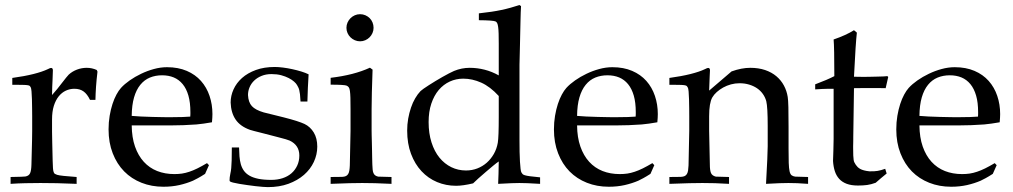

<svg xmlns="http://www.w3.org/2000/svg" viewBox="-20 -745 4106 778"><path d="M22.9 0V-27.8Q50.8 -28.3 65.4 -28.8Q80.1 -29.3 82.5 -29.8Q97.2 -32.2 102.1 -43.5Q106.9 -54.7 107.4 -78.6Q109.4 -144 109.9 -178Q110.4 -211.9 110.4 -214.8V-272.9Q110.4 -287.1 110.1 -306.2Q109.9 -325.2 109.4 -343.3Q108.9 -361.3 107.7 -374.8Q106.4 -388.2 104.5 -391.1Q102.5 -394 101.3 -396Q100.1 -397.9 95 -399.2Q89.8 -400.4 78.9 -400.9Q67.9 -401.4 47.4 -401.4H29.8V-429.2Q79.6 -436 115.5 -445.1Q151.4 -454.1 173.8 -464.8Q184.1 -470.2 187 -469.7Q194.3 -469.7 194.3 -460Q194.3 -445.8 192.9 -420.7Q191.4 -395.5 190.9 -359.9Q201.7 -371.6 212.2 -384.8Q222.7 -397.9 231.7 -409.7Q240.7 -421.4 247.8 -430.2Q254.9 -439 258.3 -442.4Q272.5 -455.6 291.7 -462.9Q311 -470.2 331.5 -470.2Q352.5 -470.2 372.1 -461.4L375 -454.6Q371.1 -421.9 369.1 -393.6Q367.2 -365.2 366.7 -340.3H344.7Q333.5 -363.8 318.6 -374.5Q303.7 -385.3 281.2 -385.3Q263.2 -385.3 246.8 -377.7Q230.5 -370.1 218 -354.7Q205.6 -339.4 198.2 -316.2Q190.9 -293 190.9 -261.2V-210.9Q190.9 -194.8 191.7 -165.5Q192.4 -136.2 193.4 -93.3Q193.8 -74.7 194.6 -64.2Q195.3 -53.7 197.3 -48.1Q199.2 -42.5 202.4 -40.5Q205.6 -38.6 211.4 -36.6Q218.8 -34.2 238.5 -32.2Q258.3 -30.3 290.5 -27.8V0Q247.6 -2 211.2 -2.7Q174.8 -3.4 144 -3.4Q112.8 -3.4 82.5 -2.7Q52.2 -2 22.9 0Z M826.7 -75.7 811 -40.5Q794.4 -29.8 782.2 -23.2Q770 -16.6 761.7 -12.7Q736.8 -2 706.8 4.9Q676.8 11.7 642.1 11.7Q594.2 11.7 553.5 -4.4Q512.7 -20.5 483.2 -50.5Q453.6 -80.6 436.8 -123.8Q419.9 -167 419.9 -220.7Q419.9 -249.5 424.3 -275.6Q428.7 -301.8 435.8 -323.5Q442.9 -345.2 451.9 -361.8Q460.9 -378.4 470.2 -388.7Q484.4 -404.3 505.6 -419.2Q526.9 -434.1 551.8 -446Q576.7 -458 603.5 -465.3Q630.4 -472.7 656.7 -472.7Q702.1 -472.7 736.8 -457.8Q771.5 -442.9 794.4 -417Q817.4 -391.1 829.1 -356.4Q840.8 -321.8 840.8 -282.7Q840.8 -275.9 840.3 -267.6Q839.8 -259.3 838.9 -249.5Q803.7 -243.2 775.9 -240.7Q749.5 -238.8 723.1 -237.8Q696.8 -236.8 670.4 -236.8H513.7Q514.2 -188 527.1 -151.1Q540 -114.3 562.7 -89.4Q585.4 -64.5 616.9 -52Q648.4 -39.6 686.5 -39.6Q702.6 -39.6 717.3 -41.7Q731.9 -43.9 747.3 -49.1Q762.7 -54.2 780 -62.7Q797.4 -71.3 818.8 -84ZM513.7 -275.4Q527.3 -273.9 550.5 -272.9Q573.7 -272 597.4 -271.2Q621.1 -270.5 640.4 -270.3Q659.7 -270 665.5 -270Q698.2 -270 719.5 -270.8Q740.7 -271.5 751 -272.5Q751.5 -278.3 751.5 -282.7Q751.5 -287.1 751.5 -290.5Q751.5 -329.6 743.4 -357.7Q735.4 -385.7 720.2 -404.1Q705.1 -422.4 684.1 -431.2Q663.1 -439.9 636.7 -439.9Q609.9 -439.9 587.4 -430.7Q564.9 -421.4 548.6 -401.4Q532.2 -381.3 523.2 -350.3Q514.2 -319.3 513.7 -275.4Z M919.4 -147.5H948.7Q949.2 -128.4 950.4 -111.3Q951.7 -94.2 955.8 -79.6Q960 -64.9 968.3 -53.2Q976.6 -41.5 991 -33.2Q1005.4 -24.9 1026.9 -20.5Q1048.3 -16.1 1079.1 -16.1Q1104 -16.1 1125 -22.9Q1146 -29.8 1160.9 -42.7Q1175.8 -55.7 1184.3 -74Q1192.9 -92.3 1192.9 -114.7Q1192.9 -156.7 1153.8 -175.3Q1149.9 -177.2 1137.5 -180.9Q1125 -184.6 1108.4 -188.7Q1091.8 -192.9 1073.5 -197.8Q1055.2 -202.6 1038.6 -206.8Q1022 -210.9 1009.8 -214.1Q997.6 -217.3 993.2 -218.8Q953.6 -232.9 934.8 -260.5Q916 -288.1 914.6 -329.6Q914.6 -356.9 926.3 -382.8Q938 -408.7 960.7 -429Q983.4 -449.2 1016.8 -461.4Q1050.3 -473.6 1093.3 -473.6Q1107.9 -473.6 1127 -471.2Q1146 -468.8 1165 -464.6Q1184.1 -460.4 1201.4 -455.1Q1218.8 -449.7 1230.5 -443.8Q1228.5 -416 1227.5 -388.9Q1226.6 -361.8 1225.6 -333.5H1197.8Q1196.8 -352.1 1195.6 -362.8Q1194.3 -373.5 1192.6 -380.1Q1190.9 -386.7 1188.7 -390.9Q1186.5 -395 1183.6 -400.4Q1180.2 -406.7 1171.6 -414.3Q1163.1 -421.9 1149.9 -428.7Q1136.7 -435.5 1119.4 -440.2Q1102.1 -444.8 1080.1 -444.8Q1058.1 -444.8 1040.5 -437.7Q1022.9 -430.7 1010.5 -418.9Q998 -407.2 991.5 -391.8Q984.9 -376.5 984.9 -359.9Q986.3 -330.6 1000.7 -314.9Q1015.1 -299.3 1048.3 -289.6L1129.4 -269.5Q1160.2 -261.7 1181.4 -254.9Q1202.6 -248 1213.9 -242.7Q1237.3 -231.4 1251.5 -208Q1265.6 -184.6 1265.6 -150.9Q1265.6 -118.7 1251.7 -88.9Q1237.8 -59.1 1211.7 -36.4Q1185.5 -13.7 1148.7 -0.2Q1111.8 13.2 1065.4 13.2Q1058.6 13.2 1045.2 12.2Q1031.7 11.2 1015.4 9.3Q999 7.3 981.7 4.9Q964.4 2.4 949.7 0Q935.1 -2.4 924.6 -5.1Q914.1 -7.8 912.1 -9.8Q910.2 -11.2 910.2 -14.6Q910.2 -26.4 913.1 -39.6Q916 -52.7 917 -64Q918 -73.7 918.7 -94.5Q919.4 -115.2 919.4 -147.5Z M1439 -687.5Q1450.7 -687.5 1460.7 -683.1Q1470.7 -678.7 1478 -671.4Q1485.4 -664.1 1489.5 -654.1Q1493.7 -644 1493.7 -632.3Q1493.7 -621.1 1489.3 -611.1Q1484.9 -601.1 1477.5 -593.8Q1470.2 -586.4 1460.2 -582Q1450.2 -577.6 1439 -577.6Q1427.7 -577.6 1417.7 -582Q1407.7 -586.4 1400.1 -593.8Q1392.6 -601.1 1388.2 -611.1Q1383.8 -621.1 1383.8 -632.3Q1383.8 -643.6 1388.2 -653.6Q1392.6 -663.6 1400.1 -671.1Q1407.7 -678.7 1417.7 -683.1Q1427.7 -687.5 1439 -687.5ZM1319.8 -401.9V-429.7Q1414.6 -440.9 1479 -470.7L1489.7 -462.9Q1487.8 -410.2 1486.8 -370.8Q1485.8 -331.5 1485.8 -303.7V-214.8Q1485.8 -208 1486.1 -195.6Q1486.3 -183.1 1486.8 -168Q1487.3 -152.8 1487.5 -137Q1487.8 -121.1 1488 -108.2Q1488.3 -95.2 1488.5 -86.7Q1488.8 -78.1 1488.8 -77.6Q1489.3 -66.4 1490 -58.1Q1490.7 -49.8 1493.2 -43.9Q1495.6 -38.1 1500 -34.7Q1504.4 -31.2 1512.2 -29.3Q1515.1 -28.8 1566.4 -27.8V0Q1529.3 -2 1499.8 -2.7Q1470.2 -3.4 1447.8 -3.4Q1428.2 -3.4 1396.2 -2.7Q1364.3 -2 1319.8 0V-27.8L1366.2 -28.3Q1376 -28.8 1381.6 -31.5Q1387.2 -34.2 1390.6 -39.6Q1394 -44.9 1395.5 -53.7Q1397 -62.5 1397.5 -74.7Q1397.5 -81.1 1400.4 -214.8V-300.8Q1400.4 -330.6 1399.9 -348.4Q1399.4 -366.2 1397.9 -376.5Q1396.5 -386.7 1393.3 -391.1Q1390.1 -395.5 1384.8 -397.9Q1376 -401.9 1319.8 -401.9Z M1920.4 -663.1V-690.9Q1975.6 -696.8 2011.7 -704.6Q2030.3 -708.5 2048.6 -713.6Q2066.9 -718.8 2085 -724.6L2091.3 -720.2Q2089.8 -699.2 2089.1 -659.2Q2088.4 -619.1 2086.9 -560.1L2085 -481.9V-176.3Q2085 -152.3 2085.4 -130.1Q2085.9 -107.9 2086.9 -90.3Q2087.9 -72.8 2089.4 -61Q2090.8 -49.3 2092.8 -46.4Q2095.2 -42.5 2097.4 -39.8Q2099.6 -37.1 2106.7 -34.9Q2113.8 -32.7 2127.9 -30.8Q2142.1 -28.8 2168.5 -26.4V0Q2138.7 -2 2117.7 -2.7Q2096.7 -3.4 2084.5 -3.4Q2073.7 -3.4 2052.5 -2.7Q2031.2 -2 1998.5 0Q1999.5 -17.1 2000 -39.3Q2000.5 -61.5 2001 -90.8Q1992.2 -85 1978 -73.2Q1963.9 -61.5 1948.5 -48.3Q1933.1 -35.2 1918.9 -22.5Q1904.8 -9.8 1897 -2Q1855.5 7.8 1828.1 7.8Q1787.1 7.8 1751 -7.3Q1714.8 -22.5 1688 -51.3Q1661.1 -80.1 1645.5 -121.6Q1629.9 -163.1 1629.9 -215.8Q1629.9 -240.7 1634 -264.2Q1638.2 -287.6 1645.3 -308.6Q1652.3 -329.6 1662.4 -346.7Q1672.4 -363.8 1684.1 -376Q1687.5 -379.4 1696.5 -385.7Q1705.6 -392.1 1717.8 -399.9Q1730 -407.7 1744.4 -416.5Q1758.8 -425.3 1772.7 -433.1Q1786.6 -440.9 1799.1 -447.5Q1811.5 -454.1 1819.8 -457.5Q1850.6 -470.2 1883.3 -470.2Q1914.1 -470.2 1943.6 -462.6Q1973.1 -455.1 2001 -439.5V-567.9Q2001 -592.3 2000.5 -608.9Q2000 -625.5 1998.5 -636Q1997.1 -646.5 1994.4 -651.6Q1991.7 -656.7 1987.8 -658.2Q1978 -662.6 1920.4 -663.1ZM2001 -356Q1966.3 -394 1929.9 -410.2Q1893.6 -426.3 1857.4 -426.3Q1828.1 -426.3 1802.5 -414.6Q1776.9 -402.8 1757.8 -380.4Q1738.8 -357.9 1727.8 -325.2Q1716.8 -292.5 1716.8 -250.5Q1716.8 -204.6 1728.5 -168Q1740.2 -131.3 1760.7 -106.2Q1781.2 -81.1 1808.8 -67.6Q1836.4 -54.2 1868.2 -54.2Q1892.6 -54.2 1914.1 -62.5Q1935.5 -70.8 1952.4 -85.7Q1969.2 -100.6 1981 -121.1Q1992.7 -141.6 1997.1 -166.5Q1999 -177.7 2000 -204.1Q2001 -230.5 2001 -272.5Z M2631.3 -75.7 2615.7 -40.5Q2599.1 -29.8 2586.9 -23.2Q2574.7 -16.6 2566.4 -12.7Q2541.5 -2 2511.5 4.9Q2481.4 11.7 2446.8 11.7Q2398.9 11.7 2358.2 -4.4Q2317.4 -20.5 2287.8 -50.5Q2258.3 -80.6 2241.5 -123.8Q2224.6 -167 2224.6 -220.7Q2224.6 -249.5 2229 -275.6Q2233.4 -301.8 2240.5 -323.5Q2247.6 -345.2 2256.6 -361.8Q2265.6 -378.4 2274.9 -388.7Q2289.1 -404.3 2310.3 -419.2Q2331.5 -434.1 2356.4 -446Q2381.3 -458 2408.2 -465.3Q2435.1 -472.7 2461.4 -472.7Q2506.8 -472.7 2541.5 -457.8Q2576.2 -442.9 2599.1 -417Q2622.1 -391.1 2633.8 -356.4Q2645.5 -321.8 2645.5 -282.7Q2645.5 -275.9 2645 -267.6Q2644.5 -259.3 2643.6 -249.5Q2608.4 -243.2 2580.6 -240.7Q2554.2 -238.8 2527.8 -237.8Q2501.5 -236.8 2475.1 -236.8H2318.4Q2318.8 -188 2331.8 -151.1Q2344.7 -114.3 2367.4 -89.4Q2390.1 -64.5 2421.6 -52Q2453.1 -39.6 2491.2 -39.6Q2507.3 -39.6 2522 -41.7Q2536.6 -43.9 2552 -49.1Q2567.4 -54.2 2584.7 -62.7Q2602.1 -71.3 2623.5 -84ZM2318.4 -275.4Q2332 -273.9 2355.2 -272.9Q2378.4 -272 2402.1 -271.2Q2425.8 -270.5 2445.1 -270.3Q2464.4 -270 2470.2 -270Q2502.9 -270 2524.2 -270.8Q2545.4 -271.5 2555.7 -272.5Q2556.2 -278.3 2556.2 -282.7Q2556.2 -287.1 2556.2 -290.5Q2556.2 -329.6 2548.1 -357.7Q2540 -385.7 2524.9 -404.1Q2509.8 -422.4 2488.8 -431.2Q2467.8 -439.9 2441.4 -439.9Q2414.6 -439.9 2392.1 -430.7Q2369.6 -421.4 2353.3 -401.4Q2336.9 -381.3 2327.9 -350.3Q2318.8 -319.3 2318.4 -275.4Z M2692.4 0V-27.8L2738.8 -28.3Q2748.5 -28.8 2754.2 -31.5Q2759.8 -34.2 2763.2 -39.6Q2766.6 -44.9 2768.1 -53.7Q2769.5 -62.5 2770 -74.7Q2770 -81.1 2772.9 -214.8V-272.9Q2772.9 -287.1 2772.7 -305.9Q2772.5 -324.7 2772 -342.8Q2771.5 -360.8 2770.3 -374.5Q2769 -388.2 2766.6 -391.1Q2764.6 -394 2763.2 -396Q2761.7 -397.9 2756.6 -399.2Q2751.5 -400.4 2740.7 -400.9Q2730 -401.4 2710 -401.4H2692.4V-429.2Q2742.2 -436 2778.1 -445.1Q2814 -454.1 2836.4 -464.8Q2846.7 -470.2 2849.6 -469.7Q2856.9 -469.7 2856.9 -460Q2856.9 -455.1 2855.7 -435.3Q2854.5 -415.5 2853.5 -377.9L2944.3 -455.6Q2984.9 -470.2 3020 -470.2Q3053.7 -470.2 3080.3 -461.2Q3106.9 -452.1 3126 -436Q3145 -419.9 3156.5 -398.4Q3168 -377 3171.9 -352.1Q3173.8 -340.8 3174.6 -310.3Q3175.3 -279.8 3175.3 -229.5V-143.1Q3175.3 -106.9 3176 -85Q3176.8 -63 3179.4 -51Q3182.1 -39.1 3187.5 -34.9Q3192.9 -30.8 3202.1 -29.3L3254.4 -27.8V0Q3230.5 -2 3210.4 -2.7Q3190.4 -3.4 3174.8 -3.4Q3161.1 -3.4 3138.7 -2.7Q3116.2 -2 3084 0Q3087.4 -61.5 3089.1 -99.1Q3090.8 -136.7 3090.8 -152.3V-234.4Q3090.8 -311 3085 -335Q3080.6 -351.1 3071 -364.5Q3061.5 -377.9 3047.4 -387.5Q3033.2 -397 3015.4 -402.3Q2997.6 -407.7 2976.6 -407.7Q2959 -407.7 2941.9 -403.1Q2924.8 -398.4 2910.4 -390.4Q2896 -382.3 2884.5 -372.1Q2873 -361.8 2866.2 -350.1Q2853.5 -327.6 2853.5 -273.9V-214.8Q2856.4 -88.4 2856.4 -77.6Q2856.4 -55.7 2860.8 -44.4Q2865.2 -33.2 2880.4 -29.3Q2883.3 -28.8 2934.1 -27.8V0Q2904.3 -2 2877.7 -2.7Q2851.1 -3.4 2826.2 -3.4Q2805.7 -3.4 2772.7 -2.7Q2739.7 -2 2692.4 0Z M3283.2 -382.8V-403.3Q3308.1 -412.6 3327.4 -420.9Q3346.7 -429.2 3360.8 -436.5Q3360.8 -552.7 3357.9 -585Q3408.7 -602.5 3440.4 -622.6L3452.1 -612.8Q3447.3 -572.8 3440.4 -434.1Q3460 -433.6 3471.7 -433.6Q3483.4 -433.6 3487.3 -433.6Q3489.7 -433.6 3502 -433.8Q3514.2 -434.1 3537.6 -434.6Q3550.3 -435.1 3559.8 -435.3Q3569.3 -435.5 3575.7 -436.5L3579.1 -433.1L3568.8 -387.7Q3553.2 -388.2 3539.1 -388.2Q3524.9 -388.2 3512.2 -388.2Q3499.5 -388.2 3481.7 -388.2Q3463.9 -388.2 3440.4 -387.7L3437.5 -189Q3437.5 -187 3437.5 -180.4Q3437.5 -173.8 3437.3 -166.5Q3437 -159.2 3437 -153.1Q3437 -147 3437 -145.5Q3437 -126 3437.5 -115Q3438 -104 3439 -97.4Q3439.9 -90.8 3442.1 -86.9Q3444.3 -83 3447.8 -77.1Q3451.2 -72.3 3455.3 -68.1Q3459.5 -64 3465.6 -60.5Q3471.7 -57.1 3480.7 -54.7Q3489.7 -52.2 3502.9 -50.8Q3513.7 -50.8 3521.5 -51Q3529.3 -51.3 3536.1 -52.5Q3543 -53.7 3550.3 -55.7Q3557.6 -57.6 3566.9 -61L3572.8 -42Q3561.5 -32.7 3550.3 -23.4Q3539.1 -14.2 3528.3 -4.4Q3509.8 2.4 3493.7 4.6Q3477.5 6.8 3456.5 6.8Q3429.7 6.8 3410.9 -0.2Q3392.1 -7.3 3380.4 -20.3Q3368.7 -33.2 3362.8 -51.5Q3356.9 -69.8 3355.5 -92.8Q3356 -112.8 3356.9 -135Q3357.9 -157.2 3357.9 -182.6V-385.3H3337.9Q3325.7 -385.3 3312 -384.5Q3298.3 -383.8 3283.2 -382.8Z M4018.6 -75.7 4002.9 -40.5Q3986.3 -29.8 3974.1 -23.2Q3961.9 -16.6 3953.6 -12.7Q3928.7 -2 3898.7 4.9Q3868.7 11.7 3834 11.7Q3786.1 11.7 3745.4 -4.4Q3704.6 -20.5 3675 -50.5Q3645.5 -80.6 3628.7 -123.8Q3611.8 -167 3611.8 -220.7Q3611.8 -249.5 3616.2 -275.6Q3620.6 -301.8 3627.7 -323.5Q3634.8 -345.2 3643.8 -361.8Q3652.8 -378.4 3662.1 -388.7Q3676.3 -404.3 3697.5 -419.2Q3718.8 -434.1 3743.7 -446Q3768.6 -458 3795.4 -465.3Q3822.3 -472.7 3848.6 -472.7Q3894 -472.7 3928.7 -457.8Q3963.4 -442.9 3986.3 -417Q4009.3 -391.1 4021 -356.4Q4032.7 -321.8 4032.7 -282.7Q4032.7 -275.9 4032.2 -267.6Q4031.7 -259.3 4030.8 -249.5Q3995.6 -243.2 3967.8 -240.7Q3941.4 -238.8 3915 -237.8Q3888.7 -236.8 3862.3 -236.8H3705.6Q3706.1 -188 3719 -151.1Q3731.9 -114.3 3754.6 -89.4Q3777.3 -64.5 3808.8 -52Q3840.3 -39.6 3878.4 -39.6Q3894.5 -39.6 3909.2 -41.7Q3923.8 -43.9 3939.2 -49.1Q3954.6 -54.2 3971.9 -62.7Q3989.3 -71.3 4010.7 -84ZM3705.6 -275.4Q3719.2 -273.9 3742.4 -272.9Q3765.6 -272 3789.3 -271.2Q3813 -270.5 3832.3 -270.3Q3851.6 -270 3857.4 -270Q3890.1 -270 3911.4 -270.8Q3932.6 -271.5 3942.9 -272.5Q3943.4 -278.3 3943.4 -282.7Q3943.4 -287.1 3943.4 -290.5Q3943.4 -329.6 3935.3 -357.7Q3927.2 -385.7 3912.1 -404.1Q3897 -422.4 3876 -431.2Q3855 -439.9 3828.6 -439.9Q3801.8 -439.9 3779.3 -430.7Q3756.8 -421.4 3740.5 -401.4Q3724.1 -381.3 3715.1 -350.3Q3706.1 -319.3 3705.6 -275.4Z"/></svg>

Font: XB Kayhan
Style: Regular
Weight: 400
Designer: Behnam
Foundry: Irmug
Version: Version 7.300 2009